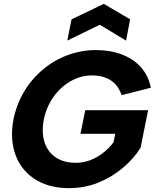

<svg xmlns="http://www.w3.org/2000/svg" viewBox="-20 -966 800 993"><path d="M609 -474Q591 -527 551.5 -551.5Q512 -576 456 -576Q398 -576 346 -546.5Q294 -517 257.5 -466Q221 -415 207 -350Q194 -282 210 -231.5Q226 -181 267.5 -152.5Q309 -124 372 -124Q411 -124 446.5 -137.5Q482 -151 513 -175Q544 -199 567 -230L576 -274H396L421 -396H746L707 -202Q673 -147 617.5 -99.5Q562 -52 491 -22.5Q420 7 336 7Q259 7 199 -19Q139 -45 100.5 -93Q62 -141 48.5 -206.5Q35 -272 50 -350Q66 -428 105.5 -493.5Q145 -559 202.5 -607Q260 -655 330 -681Q400 -707 477 -707Q551 -707 611 -684Q671 -661 709.5 -617.5Q748 -574 760 -512ZM632 -756 496 -838 328 -756 350 -866 517 -946 653 -866Z"/></svg>

Font: Albert Sans ExtraBold
Style: Italic
Weight: 800
Italic angle: -11.25°
Designer: Andreas Rasmussen
Foundry: a.Foundry
Version: Version 1.025